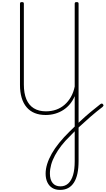

<svg xmlns="http://www.w3.org/2000/svg" viewBox="-20 -1165 1009 1835"><path d="M554 650Q510 650 479.5 631Q449 612 432.5 577Q416 542 416 494Q416 450 431 402Q446 354 474.5 303.5Q503 253 546 200Q589 147 645 92Q698 39 746.5 -6.5Q795 -52 843.5 -92.5Q892 -133 941 -171Q949 -176 955 -175Q961 -174 966 -166Q971 -159 968.5 -154Q966 -149 960 -143Q900 -97 847.5 -51.5Q795 -6 745.5 40Q696 86 649 136Q602 181 566.5 227Q531 273 506 319Q481 365 469 408.5Q457 452 457 494Q457 552 483 584Q509 616 558 616Q602 616 632.5 588Q663 560 678.5 507Q694 454 694 376V-246Q676 -204 649 -171Q622 -138 586 -114.5Q550 -91 507 -78.5Q464 -66 416 -66Q357 -66 311.5 -84.5Q266 -103 234.5 -140Q203 -177 187 -230.5Q171 -284 171 -353V-1130Q171 -1138 175 -1141.5Q179 -1145 189 -1145Q200 -1145 204 -1141.5Q208 -1138 208 -1130V-357Q208 -274 232 -216.5Q256 -159 303.5 -130Q351 -101 418 -101Q472 -101 517 -117Q562 -133 597.5 -164Q633 -195 658 -239Q683 -283 694 -338V-1130Q694 -1138 698 -1141.5Q702 -1145 712 -1145Q723 -1145 727 -1141.5Q731 -1138 731 -1130V372Q731 442 720 493.5Q709 545 686.5 580Q664 615 631 632.5Q598 650 554 650Z"/></svg>

Font: Playwrite BR Thin
Style: Regular
Weight: 250
Version: Version 1.003